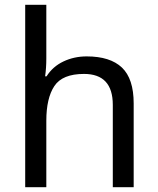

<svg xmlns="http://www.w3.org/2000/svg" viewBox="-20 -780 658 800"><path d="M173 -537Q173 -497 168 -462H174Q200 -503 244.5 -524Q289 -545 341 -545Q439 -545 488 -498.5Q537 -452 537 -349V0H450V-343Q450 -472 330 -472Q240 -472 206.5 -421.5Q173 -371 173 -277V0H85V-760H173Z"/></svg>

Font: Noto Sans Chakma
Style: Regular
Weight: 400
Designer: Zachary Quinn Scheuren - Monotype Design Team
Foundry: Monotype Imaging Inc.
Version: Version 2.003; ttfautohint (v1.8.4.7-5d5b)